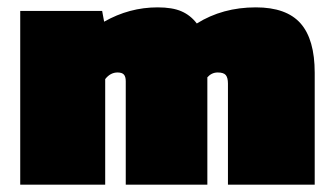

<svg xmlns="http://www.w3.org/2000/svg" viewBox="-20 -504 909 524"><path d="M35.2 0V-474.1H258.8L264.2 -444.8Q333 -483.9 410.2 -483.9Q450.7 -483.9 475.3 -473.1Q500 -462.4 517.1 -439.9Q587.4 -483.9 678.2 -483.9Q761.7 -483.9 800.3 -440.2Q838.9 -396.5 838.9 -305.2V0H602.1V-275.9Q602.1 -292 596.2 -299.1Q590.3 -306.2 574.2 -306.2Q557.6 -306.2 545.9 -293V0H323.2V-282.2Q323.2 -294.9 318.1 -300.5Q313 -306.2 300.8 -306.2Q281.2 -306.2 267.1 -288.1V0Z"/></svg>

Font: Kanit Black
Style: Regular
Weight: 900
Designer: Katatrad Team
Foundry: CadsonDemak
Version: Version 1.000;PS 001.000;hotconv 1.0.88;makeotf.lib2.5.64775